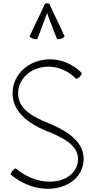

<svg xmlns="http://www.w3.org/2000/svg" viewBox="-20 -1195 576 1203"><path d="M214 -952C236 -1005 254 -1059 275 -1113C296 -1059 314 -1005 337 -952C338 -948 350 -948 363 -953C376 -957 386 -964 384 -968C356 -1035 320 -1099 292 -1166C290 -1172 283 -1175 275 -1174C271 -1176 261 -1173 259 -1166C230 -1099 195 -1035 166 -968C165 -964 174 -957 187 -953C200 -948 212 -948 214 -952ZM48 -101C241 61 502 -14 504 -199C505 -311 395 -377 287 -422C197 -458 99 -506 94 -600C85 -762 310 -849 456 -702C459 -699 470 -705 479 -714C489 -724 495 -735 492 -738C320 -909 50 -802 59 -600C64 -492 160 -421 263 -378C358 -340 468 -292 469 -201C469 -52 249 3 80 -139C77 -142 67 -136 58 -125C49 -114 45 -104 48 -101Z"/></svg>

Font: Nupuram Condensed Thin
Style: Regular
Weight: 100
Width: 3
Designer: Santhosh Thottingal (santhosh.thottingal@gmail.com)
Foundry: SMC
Version: Version 1.000